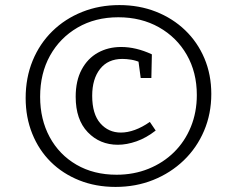

<svg xmlns="http://www.w3.org/2000/svg" viewBox="-20 -727 933 756"><path d="M444 -157Q373 -157 325.5 -206.5Q278 -256 278 -346Q278 -409 301.5 -453Q325 -497 365.5 -519.5Q406 -542 457 -542Q516 -542 578 -513L576 -420H534L525 -487L533 -481Q515 -489 496.5 -492Q478 -495 462 -495Q405 -495 374 -455.5Q343 -416 343 -350Q343 -278 375 -241.5Q407 -205 456 -205Q482 -205 511 -215.5Q540 -226 570 -247L593 -213Q556 -184 517.5 -170.5Q479 -157 444 -157ZM435 9Q357 9 292 -17Q227 -43 180 -89.5Q133 -136 107 -200.5Q81 -265 81 -341Q81 -421 108.5 -488Q136 -555 186 -604Q236 -653 303.5 -680Q371 -707 450 -707Q528 -707 594 -681Q660 -655 709 -608Q758 -561 785 -497Q812 -433 812 -357Q812 -279 783.5 -212Q755 -145 703.5 -95.5Q652 -46 583.5 -18.5Q515 9 435 9ZM439 -39Q507 -39 565 -62.5Q623 -86 665.5 -128Q708 -170 731.5 -227.5Q755 -285 755 -353Q755 -442 715.5 -511Q676 -580 606 -619.5Q536 -659 446 -659Q355 -659 285.5 -618.5Q216 -578 177 -508Q138 -438 138 -346Q138 -257 175.5 -187.5Q213 -118 281 -78.5Q349 -39 439 -39Z"/></svg>

Font: Bitter Thin
Style: Regular
Weight: 400
Version: Version 3.021